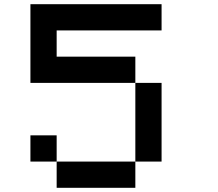

<svg xmlns="http://www.w3.org/2000/svg" viewBox="-20 -895 1040 915"><path d="M125 -875H750V-750H250V-625H625V-500H125ZM625 -500H750V-125H625ZM625 -125V0H250V-125ZM250 -125H125V-250H250Z"/></svg>

Font: Dogica
Style: Regular
Weight: 400
Monospace: yes
Designer: Roberto Mocci
Version: Version 001.012